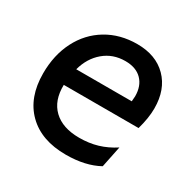

<svg xmlns="http://www.w3.org/2000/svg" viewBox="-132 -692 836 836"><g transform="rotate(30 285.5 -273.5)"><path d="M37 -245Q37 -337 73.5 -408.5Q110 -480 176.5 -520Q243 -560 329 -560Q423 -560 478 -504.5Q533 -449 533 -354Q533 -306 516 -246H140Q138 -167 183.5 -123.5Q229 -80 313 -80Q362 -80 404 -92.5Q446 -105 486 -131L464 -24Q397 13 299 13Q176 13 106.5 -55.5Q37 -124 37 -245ZM432 -332Q434 -350 434 -358Q434 -410 404.5 -440Q375 -470 321 -470Q259 -470 214.5 -432.5Q170 -395 153 -332Z"/></g></svg>

Font: Application Medium
Style: Italic
Weight: 500
Italic angle: -12°
Designer: Wei Huang
Foundry: Wei Huang
Version: Version 0.012